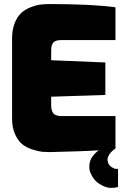

<svg xmlns="http://www.w3.org/2000/svg" viewBox="-20 -752 607 953"><path d="M533.7 180.7H531.2Q504.4 180.7 474.1 161.1Q448.7 146.5 432.6 113.8Q423.3 96.7 423.3 74.7Q423.3 44.9 440.9 22.5Q452.1 6.8 470.2 -5.9Q423.3 -2.9 364.7 -1Q244.6 2.9 226.6 2.9Q207.5 2.9 189.9 1.5Q168 -1 139.2 -10.5Q110.4 -20 89.8 -36.6Q69.3 -53.2 54.7 -85.7Q40 -118.2 40 -161.1V-562Q40 -605.5 53 -637.5Q65.9 -669.4 84.7 -687Q103.5 -704.6 130.4 -715.3Q157.2 -726.1 179.2 -729Q201.2 -731.9 226.1 -731.9Q436.5 -731.9 553.2 -715.8V-553.2H286.1Q249 -553.2 240.7 -534.7Q235.8 -524.9 234.9 -517.6Q233.9 -510.3 233.9 -453.1L502.9 -441.9V-280.8L233.9 -272V-228Q233.9 -212.9 238 -202.4Q242.2 -191.9 247.1 -186.8Q252 -181.6 262.2 -179Q272.5 -176.3 278.1 -176Q283.7 -175.8 553.2 -175.8V-14.2H551.8Q530.8 1 521 17.1Q513.7 29.8 513.7 40.5Q513.7 43.5 514.2 45.9Q518.1 71.8 543.5 83Q551.8 86.4 559.6 86.4Q563 86.4 565.9 85.9V175.8Q550.8 180.7 533.7 180.7Z"/></svg>

Font: Squarion Black
Style: Regular
Weight: 900
Designer: Natanael Gama
Version: Version 1.00;September 12, 2019;FontCreator 11.5.0.2425 64-b